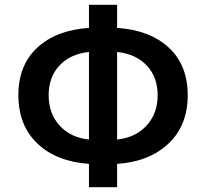

<svg xmlns="http://www.w3.org/2000/svg" viewBox="-20 -761 864 805"><path d="M353 -74Q217 -83 137 -159Q57 -235 57 -362Q57 -488 136.5 -561.5Q216 -635 353 -644V-741H471V-644Q608 -635 687.5 -561.5Q767 -488 767 -362Q767 -235 686.5 -159Q606 -83 471 -74V24H353ZM353 -176V-543Q275 -535 229.5 -486.5Q184 -438 184 -362Q184 -285 230 -234.5Q276 -184 353 -176ZM641 -362Q641 -438 595 -486.5Q549 -535 471 -543V-176Q548 -184 594.5 -234.5Q641 -285 641 -362Z"/></svg>

Font: Nebula Sans Semibold
Style: Regular
Weight: 600
Designer: Paul D. Hunt for Adobe (as Source Sans)
Foundry: Nebula Entertainment & Broadcasting LLC
Version: Version 1.010